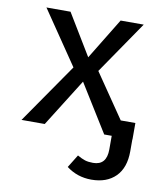

<svg xmlns="http://www.w3.org/2000/svg" viewBox="-84 -612 784 902"><g transform="rotate(10 307.5 -161.0)"><path d="M570.3 -78.5V0H569.7V56.4Q569.7 135.4 527.7 177.4Q485.6 219.5 412.3 219.5Q345.1 219.5 293.3 180L331.3 118.5Q351.8 130.3 367.7 135.4Q383.6 140.5 406.7 140.5Q471.3 140.5 471.3 65.1V0H435.4L294.4 -227.2L151.8 0H41L238.5 -285.1L64.6 -540.5H179.5L298.5 -344.1L418.5 -540.5H528.7L356.4 -289.2L500.5 -78.5Z"/></g></svg>

Font: Fira Code Fixed Retina
Style: Regular
Weight: 450
Monospace: yes
Designer: Carrois Corporate, Edenspiekermann AG, Nikita Prokopov
Foundry: Carrois Corporate, Edenspiekermann AG, Nikita Prokopov
Version: Version 5.002